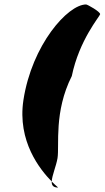

<svg xmlns="http://www.w3.org/2000/svg" viewBox="-20 -748 469 861"><path d="M85 -299C57 -114 160 13 212 66C213 39 232 -3 238 -39C247 -98 221 -246 302 -407C335 -568 427 -674 429 -684C431 -695 372 -728 366 -728C284 -728 123 -547 85 -299ZM212 66C211 83 219 93 240 93C242 93 229 84 212 66Z"/></svg>

Font: Ampere
Style: SCIta
Weight: 400
Version: Version 1